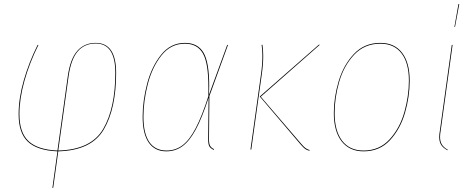

<svg xmlns="http://www.w3.org/2000/svg" viewBox="-20 -739 2334 949"><path d="M554 -379Q554 -203 493 -99Q432 5 268 9L243 189L239 190L264 9Q165 5 118.5 -38Q72 -81 72 -174Q72 -253 97.5 -342Q123 -431 166 -517H170Q126 -429 101 -340Q76 -251 76 -175Q76 -83 121.5 -41Q167 1 264 5L315 -362Q327 -448 362 -487.5Q397 -527 453 -527Q554 -527 554 -379ZM319 -362 268 5Q430 1 490 -101.5Q550 -204 550 -379Q550 -524 453 -524Q398 -524 364.5 -485.5Q331 -447 319 -362Z M1014 -315Q1014 -286 1013 -271L1103 -517H1107L1015 -264L1013 -61Q1012 -31 1018 -19.5Q1024 -8 1038 -2L1037 2Q1021 -5 1014.5 -16Q1008 -27 1009 -60L1011 -256Q979 -157 948 -99.5Q917 -42 882 -16.5Q847 9 802 9Q745 9 715 -34.5Q685 -78 685 -162Q685 -240 707 -324.5Q729 -409 776 -468Q823 -527 894 -527Q957 -527 985.5 -479.5Q1014 -432 1014 -315ZM689 -162Q689 -79 718 -37Q747 5 803 5Q847 5 881.5 -20.5Q916 -46 947 -105Q978 -164 1010 -264V-310Q1010 -428 982.5 -475.5Q955 -523 894 -523Q824 -523 778 -465Q732 -407 710.5 -323Q689 -239 689 -162Z M1466 -25 1264 -262 1557 -519 1560 -517 1269 -261 1469 -28Q1482 -13 1490 -7Q1498 -1 1511 3L1509 6Q1496 3 1488 -3Q1480 -9 1466 -25ZM1270 -372Q1277 -421 1277 -463Q1277 -496 1273 -517L1277 -518Q1281 -495 1281 -462Q1281 -421 1274 -372L1222 0H1218Z M1630 -180Q1630 -258 1654 -338Q1678 -418 1729.5 -472.5Q1781 -527 1860 -527Q1930 -527 1967.5 -478Q2005 -429 2005 -340Q2005 -262 1982 -182Q1959 -102 1908 -46.5Q1857 9 1777 9Q1707 9 1668.5 -40.5Q1630 -90 1630 -180ZM2001 -340Q2001 -428 1964.5 -475.5Q1928 -523 1860 -523Q1782 -523 1731 -469Q1680 -415 1657 -336Q1634 -257 1634 -180Q1634 -92 1671 -43.5Q1708 5 1777 5Q1855 5 1905.5 -50Q1956 -105 1978.5 -184.5Q2001 -264 2001 -340Z M2158 -92Q2155 -76 2155 -62Q2155 -40 2164 -25Q2173 -10 2193 1L2192 4Q2170 -8 2160.5 -23Q2151 -38 2151 -62Q2151 -76 2154 -92L2213 -517H2217ZM2250 -719 2229 -606H2226L2246 -719Z"/></svg>

Font: Fira Sans Condensed Four
Style: Italic
Weight: 100
Width: 3
Italic angle: -8°
Designer: bBox Type GmbH & Carrois Corporate GbR & Edenspiekermann AG
Foundry: bBox Type GmbH & Carrois Corporate GbR & Edenspiekermann AG
Version: Version 4.301